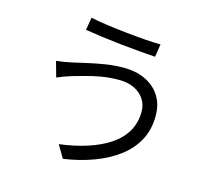

<svg xmlns="http://www.w3.org/2000/svg" viewBox="-115 -923 1230 1110"><g transform="rotate(15 500.0 -367.5)"><path d="M720 -333Q720 -375 698.5 -407.5Q677 -440 638.5 -458.5Q600 -477 549 -477Q491 -477 440 -468Q389 -459 347.5 -447Q306 -435 276 -427Q253 -420 231.5 -412Q210 -404 192 -396L166 -489Q187 -491 211.5 -495Q236 -499 258 -504Q294 -512 341.5 -523Q389 -534 444.5 -543Q500 -552 557 -552Q628 -552 684 -526Q740 -500 772.5 -450.5Q805 -401 805 -330Q805 -248 771 -184.5Q737 -121 675.5 -74.5Q614 -28 531 3Q448 34 351 48L306 -28Q396 -39 472 -63.5Q548 -88 603.5 -125Q659 -162 689.5 -214Q720 -266 720 -333ZM300 -783Q341 -774 398.5 -766Q456 -758 517.5 -751.5Q579 -745 633.5 -741Q688 -737 725 -737L713 -660Q671 -663 615.5 -667.5Q560 -672 500.5 -678.5Q441 -685 385.5 -692.5Q330 -700 287 -707Z"/></g></svg>

Font: Farlight84_Sys_V01
Style: Regular
Weight: 400
Designer: Ryoko NISHIZUKA  (kana, bopomofo & ideographs); Paul D. Hunt (Latin, Greek & Cyrillic); Sandoll Communications , Soo-you
Foundry: Adobe
Version: Version 2.004;October 29, 2024;FontCreator 14.0.0.2814 64-bi